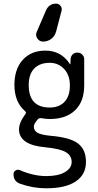

<svg xmlns="http://www.w3.org/2000/svg" viewBox="-20 -810 540 1061"><path d="M234.4 -752.9Q251 -790 290 -790Q304.7 -790 314.5 -777.8Q324.2 -765.6 320.3 -751L290 -635.7Q283.2 -610.4 263.2 -595.2Q243.2 -580.1 217.8 -580.1Q198.2 -580.1 186.5 -597.2Q174.8 -614.3 182.6 -632.8ZM254.9 -462.9Q200.2 -462.9 169.4 -431.6Q138.7 -400.4 138.7 -339.8Q138.7 -215.8 254.9 -215.8Q306.6 -215.8 336.4 -247.1Q366.2 -278.3 366.2 -337.9Q366.2 -394.5 334.5 -428.7Q302.7 -462.9 254.9 -462.9ZM235.4 163.1Q301.8 163.1 338.9 141.1Q376 119.1 376 85Q376 49.8 343.8 30.8Q311.5 11.7 230.5 3.9Q85.9 -8.8 85 -94.7Q85 -132.8 121.1 -180.7Q127 -188.5 118.2 -196.3Q60.5 -245.1 59.6 -339.8Q59.6 -428.7 106 -479.5Q152.3 -530.3 230.5 -530.3Q318.4 -530.3 366.2 -456.1Q366.2 -455.1 368.2 -455.1Q369.1 -455.1 369.1 -456.1L370.1 -483.4Q371.1 -499 381.3 -509.3Q391.6 -519.5 408.2 -519.5Q422.9 -519.5 434.1 -508.8Q445.3 -498 445.3 -483.4V-337.9Q445.3 -249 395 -200.7Q344.7 -152.3 254.9 -152.3Q231.4 -152.3 207 -157.2Q196.3 -158.2 189.5 -151.4Q167 -126 167 -110.4Q167 -87.9 187.5 -76.2Q208 -64.5 259.8 -59.6Q367.2 -50.8 411.1 -17.1Q455.1 16.6 455.1 85Q455.1 154.3 398.9 192.4Q342.8 230.5 235.4 230.5Q161.1 230.5 90.8 205.1Q54.7 192.4 54.7 152.3Q54.7 139.6 65.9 132.3Q77.1 125 88.9 129.9Q166 163.1 235.4 163.1Z"/></svg>

Font: Rounded-X Mgen+ 2m regular
Style: Regular
Weight: 400
Designer: [Source Han Sans]
Ryoko NISHIZUKA  (kana & ideographs); Paul D. Hunt (Latin, Greek & Cyrillic); Wenlong ZHANG  (bopomofo
Version: Version 1.059.20150602